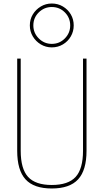

<svg xmlns="http://www.w3.org/2000/svg" viewBox="-20 -1064 590 1094"><path d="M275 10Q173 10 125.5 -42Q78 -94 78 -205V-730H98V-205Q98 -102 140 -56Q182 -10 275 -10Q369 -10 411 -56Q453 -102 453 -205V-730H473V-205Q473 -94 425 -42Q377 10 275 10ZM275 -794Q241 -794 212.5 -811Q184 -828 167 -856.5Q150 -885 150 -919Q150 -954 167 -982Q184 -1010 212.5 -1027Q241 -1044 275 -1044Q310 -1044 338.5 -1027Q367 -1010 383.5 -982Q400 -954 400 -919Q400 -885 383.5 -856.5Q367 -828 338.5 -811Q310 -794 275 -794ZM275 -814Q319 -814 349.5 -845Q380 -876 380 -919Q380 -963 349.5 -993.5Q319 -1024 275 -1024Q232 -1024 201 -993.5Q170 -963 170 -919Q170 -876 201 -845Q232 -814 275 -814Z"/></svg>

Font: M PLUS Code Latin SemiExpanded Thin
Style: Regular
Weight: 250
Width: 6
Designer: Coji Morishita
Foundry: UNDERFOREST DESIGN
Version: Version 1.002; ttfautohint (v1.8.3)